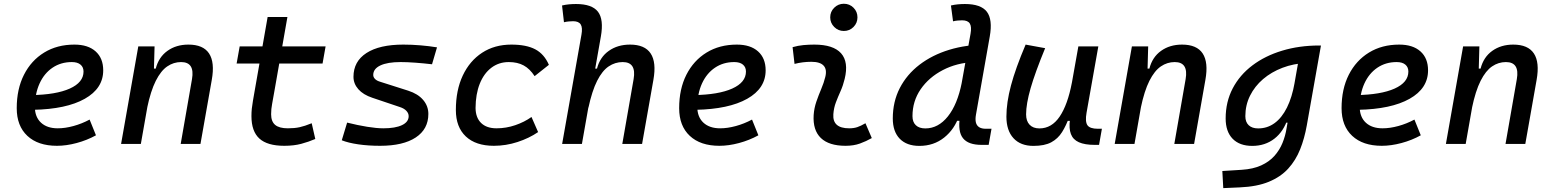

<svg xmlns="http://www.w3.org/2000/svg" viewBox="-20 -764 8243 1019"><path d="M286.6 -83Q325.7 -83 370.1 -95.2Q414.6 -107.4 455.6 -129.4L489.3 -45.9Q441.4 -19.5 386.7 -4.9Q332 9.8 282.2 9.8Q181.6 9.8 125.2 -43Q68.8 -95.7 68.8 -189.9Q68.8 -291.5 107.2 -367.2Q145.5 -442.9 214.4 -485.1Q283.2 -527.3 375 -527.3Q447.3 -527.3 487.5 -491.2Q527.8 -455.1 527.8 -390.6Q527.8 -294.9 429.9 -239.7Q332 -184.6 156.7 -181.2L146.5 -259.3Q277.3 -261.2 350.3 -293.9Q423.3 -326.7 423.3 -384.3Q423.3 -407.7 407.2 -421.1Q391.1 -434.6 361.3 -434.6Q303.2 -434.6 259 -404.8Q214.8 -375 190.2 -321.3Q165.5 -267.6 165 -195.8Q165.5 -142.6 197.8 -112.8Q230 -83 286.6 -83Z M622.6 0 713.9 -517.6H800.3L796.9 -394L727.5 0ZM939 0 999 -344.2Q1006.8 -389.2 992.4 -411.9Q978 -434.6 940.9 -434.6Q901.4 -434.6 867.7 -411.6Q834 -388.7 806.9 -335.2Q779.8 -281.7 760.7 -190.4L785.2 -399.9H806.6Q822.3 -460.9 868.7 -494.1Q915 -527.3 980 -527.3Q1058.6 -527.3 1089.6 -480.2Q1120.6 -433.1 1104 -340.3L1043.9 0Z M1488.8 9.8Q1398.9 9.8 1356.7 -28.6Q1314.5 -66.9 1314.5 -147.9Q1314.5 -168.5 1316.4 -187.3Q1318.4 -206.1 1322.5 -229.5Q1326.7 -252.9 1332.5 -287.1L1400.4 -673.8H1505.4L1437.5 -287.1Q1429.2 -238.3 1424.1 -211.9Q1418.9 -185.5 1418.9 -157.7Q1418.9 -119.1 1440.4 -101.1Q1461.9 -83 1507.8 -83Q1543.5 -83 1570.3 -88.9Q1597.2 -94.7 1634.3 -109.9L1653.3 -26.4Q1618.2 -11.2 1578.9 -0.7Q1539.6 9.8 1488.8 9.8ZM1235.8 -426.8 1252 -517.6H1708L1691.9 -426.8Z M1997.6 9.8Q1934.1 9.8 1880.9 2Q1827.6 -5.9 1793.9 -19.5L1822.3 -113.3Q1878.9 -99.1 1929 -91.1Q1979 -83 2014.2 -83Q2078.1 -83 2113.5 -99.9Q2148.9 -116.7 2148.9 -147.5Q2148.9 -162.6 2137 -175.5Q2125 -188.5 2102.5 -195.8L1956.1 -245.1Q1907.7 -261.2 1881.8 -290.5Q1856 -319.8 1856 -356.4Q1856 -438 1925 -482.7Q1994.1 -527.3 2120.6 -527.3Q2165 -527.3 2211.7 -523.4Q2258.3 -519.5 2299.3 -512.7L2272.9 -422.9Q2227.1 -428.2 2183.3 -431.4Q2139.6 -434.6 2106 -434.6Q2036.6 -434.6 1998.8 -416.7Q1960.9 -398.9 1960.9 -366.2Q1960.9 -354.5 1970.2 -345Q1979.5 -335.4 1997.6 -330.1L2146.5 -282.7Q2198.2 -266.1 2225.8 -233.6Q2253.4 -201.2 2253.4 -159.2Q2253.4 -78.6 2186.5 -34.4Q2119.6 9.8 1997.6 9.8Z M2615.2 -83Q2666 -83 2714.6 -99.6Q2763.2 -116.2 2800.8 -143.1L2835.9 -63Q2788.1 -30.3 2726.6 -10.3Q2665 9.8 2601.1 9.8Q2504.9 9.8 2452.1 -40Q2399.4 -89.8 2399.4 -180.2Q2399.4 -285.2 2436 -363Q2472.7 -440.9 2538.8 -484.1Q2605 -527.3 2693.8 -527.3Q2773.9 -527.3 2821.3 -502Q2868.7 -476.6 2893.1 -419.9L2817.4 -359.9Q2792 -398.9 2759.3 -416.7Q2726.6 -434.6 2680.2 -434.6Q2627.4 -434.6 2587.6 -404.3Q2547.9 -374 2526.1 -319.3Q2504.4 -264.6 2503.9 -190.9Q2504.4 -139.6 2533.4 -111.3Q2562.5 -83 2615.2 -83Z M3282.7 0 3342.8 -344.2Q3350.6 -389.2 3336.2 -411.9Q3321.8 -434.6 3284.7 -434.6Q3244.6 -434.6 3210.4 -411.6Q3176.3 -388.7 3149.2 -335.2Q3122.1 -281.7 3102.5 -190.4L3127 -399.9H3148.4Q3164.1 -460.9 3211.2 -494.1Q3258.3 -527.3 3323.7 -527.3Q3402.3 -527.3 3433.3 -480.2Q3464.4 -433.1 3447.8 -340.3L3387.7 0ZM2963.4 0 3065.9 -579.6Q3072.8 -617.2 3062 -634.3Q3051.3 -651.4 3021.5 -651.4Q3009.3 -651.4 2997.3 -650.1Q2985.4 -648.9 2973.1 -646L2962.9 -734.9Q2981.4 -739.3 3000 -741Q3018.6 -742.7 3037.1 -742.7Q3122.1 -742.7 3153.6 -701.7Q3185.1 -660.6 3168.9 -569.8L3068.4 0Z M3802.2 -83Q3841.3 -83 3885.7 -95.2Q3930.2 -107.4 3971.2 -129.4L4004.9 -45.9Q3957 -19.5 3902.3 -4.9Q3847.7 9.8 3797.9 9.8Q3697.3 9.8 3640.9 -43Q3584.5 -95.7 3584.5 -189.9Q3584.5 -291.5 3622.8 -367.2Q3661.1 -442.9 3730 -485.1Q3798.8 -527.3 3890.6 -527.3Q3962.9 -527.3 4003.2 -491.2Q4043.5 -455.1 4043.5 -390.6Q4043.5 -294.9 3945.6 -239.7Q3847.7 -184.6 3672.4 -181.2L3662.1 -259.3Q3793 -261.2 3866 -293.9Q3939 -326.7 3939 -384.3Q3939 -407.7 3922.9 -421.1Q3906.7 -434.6 3877 -434.6Q3818.8 -434.6 3774.7 -404.8Q3730.5 -375 3705.8 -321.3Q3681.2 -267.6 3680.7 -195.8Q3681.2 -142.6 3713.4 -112.8Q3745.6 -83 3802.2 -83Z M4458.5 -599.6Q4428.7 -599.6 4407.5 -620.8Q4386.2 -642.1 4386.2 -671.9Q4386.2 -702.1 4407.5 -723.1Q4428.7 -744.1 4458.5 -744.1Q4488.8 -744.1 4509.8 -723.1Q4530.8 -702.1 4530.8 -671.9Q4530.8 -642.1 4509.8 -620.8Q4488.8 -599.6 4458.5 -599.6ZM4573.2 -109.9 4606.9 -31.2Q4577.1 -14.2 4543.9 -2.2Q4510.7 9.8 4467.8 9.8Q4379.4 9.8 4336.4 -31.7Q4293.5 -73.2 4298.3 -153.3Q4300.8 -189.9 4312.7 -224.6Q4324.7 -259.3 4338.6 -292Q4352.5 -324.7 4359.9 -355Q4370.1 -395 4351.3 -415.5Q4332.5 -436 4286.1 -436Q4239.7 -436 4196.8 -424.8L4186.5 -513.7Q4215.3 -522 4244.1 -524.7Q4272.9 -527.3 4301.8 -527.3Q4402.8 -527.3 4443.8 -481.2Q4484.9 -435.1 4462.9 -345.2Q4454.6 -310.5 4441.2 -280.5Q4427.7 -250.5 4416.5 -221.2Q4405.3 -191.9 4402.8 -157.7Q4397.5 -83 4486.8 -83Q4511.2 -83 4529.5 -89.1Q4547.9 -95.2 4573.2 -109.9Z M4859.4 10.3Q4792 10.3 4755.1 -27.8Q4718.3 -65.9 4718.3 -135.3Q4718.3 -224.6 4755.6 -296.9Q4793 -369.1 4860.4 -420.7Q4927.7 -472.2 5018.1 -499.8Q5108.4 -527.3 5214.4 -527.3H5223.1L5149.4 -434.6Q5058.1 -430.7 4983.9 -392.1Q4909.7 -353.5 4866.2 -290.3Q4822.8 -227.1 4822.8 -147.5Q4822.8 -116.2 4840.6 -99.4Q4858.4 -82.5 4891.1 -82.5Q4959.5 -82.5 5010.5 -146Q5061.5 -209.5 5084.5 -325.7L5078.6 -123H5022L5070.8 -150.9Q5046.4 -78.1 4991 -33.9Q4935.5 10.3 4859.4 10.3ZM5189.9 4.9Q5154.3 4.9 5129.6 -3.9Q5105 -12.7 5090.8 -30.5Q5076.7 -48.3 5072.8 -75.9Q5068.8 -103.5 5074.2 -141.1L5080.1 -302.2L5130.9 -584.5Q5137.7 -622.1 5127 -639.2Q5116.2 -656.2 5086.4 -656.2Q5074.2 -656.2 5062.3 -655Q5050.3 -653.8 5038.1 -650.9L5026.9 -734.9Q5045.4 -739.3 5064 -741Q5082.5 -742.7 5101.1 -742.7Q5186 -742.7 5217.5 -701.7Q5249 -660.6 5232.9 -569.8L5159.7 -155.3Q5155.3 -130.4 5159.4 -113.8Q5163.6 -97.2 5176.8 -88.9Q5189.9 -80.6 5212.4 -80.6H5242.2L5227.1 4.9Z M5464.8 10.3Q5396.5 10.3 5358.9 -30.5Q5321.3 -71.3 5321.3 -145Q5321.3 -219.7 5345.5 -310.3Q5369.6 -400.9 5423.3 -527.3L5526.9 -508.3Q5473.6 -378.9 5449.7 -295.7Q5425.8 -212.4 5425.8 -157.2Q5425.8 -121.6 5444.3 -102.1Q5462.9 -82.5 5496.6 -82.5Q5561.5 -82.5 5604 -145.3Q5646.5 -208 5668.9 -325.7L5660.2 -122.6H5627.9L5655.8 -146Q5638.7 -98.1 5616.7 -63Q5594.7 -27.8 5559.3 -8.8Q5523.9 10.3 5464.8 10.3ZM5790 4.9Q5737.3 4.9 5706.1 -9Q5674.8 -22.9 5663.6 -52.7Q5652.3 -82.5 5658.7 -129.9L5652.8 -234.9L5703.1 -517.6H5809.1L5746.6 -165.5Q5738.3 -118.7 5751.2 -99.6Q5764.2 -80.6 5807.1 -80.6H5828.1L5813 4.9Z M5896 0 5987.3 -517.6H6073.7L6070.3 -394L6001 0ZM6212.4 0 6272.5 -344.2Q6280.3 -389.2 6265.9 -411.9Q6251.5 -434.6 6214.4 -434.6Q6174.8 -434.6 6141.1 -411.6Q6107.4 -388.7 6080.3 -335.2Q6053.2 -281.7 6034.2 -190.4L6058.6 -399.9H6080.1Q6095.7 -460.9 6142.1 -494.1Q6188.5 -527.3 6253.4 -527.3Q6332 -527.3 6363 -480.2Q6394 -433.1 6377.4 -340.3L6317.4 0Z M6472.2 234.4 6467.3 143.6 6569.8 137.2Q6630.9 133.3 6673.6 113.8Q6716.3 94.2 6743.7 63.5Q6771 32.7 6786.4 -4.9Q6801.8 -42.5 6808.1 -82.5L6873 -450.7L6986.8 -522.5H6990.7L6915.5 -98.1Q6903.3 -29.3 6880.1 28.8Q6856.9 86.9 6816.9 130.9Q6776.9 174.8 6714.1 200.7Q6651.4 226.6 6560.1 230.5ZM6914.1 -429.7Q6845.7 -426.8 6786.6 -404.3Q6727.5 -381.8 6683.3 -344Q6639.2 -306.2 6614.3 -256.1Q6589.4 -206.1 6589.4 -147.5Q6589.4 -116.2 6607.2 -99.4Q6625 -82.5 6657.7 -82.5Q6706.1 -82.5 6744.6 -110.6Q6783.2 -138.7 6810.3 -193.1Q6837.4 -247.6 6851.1 -325.7L6854.5 -345.2L6904.8 -304.2L6848.1 -112.8H6791.5L6814.9 -136.2Q6793 -66.4 6743.7 -28.1Q6694.3 10.3 6626 10.3Q6558.6 10.3 6521.7 -27.8Q6484.9 -65.9 6484.9 -135.3Q6484.9 -223.1 6522.2 -294.7Q6559.6 -366.2 6627 -417Q6694.3 -467.8 6784.9 -495.1Q6875.5 -522.5 6981.4 -522.5H6990.2Z M7317.9 -83Q7356.9 -83 7401.4 -95.2Q7445.8 -107.4 7486.8 -129.4L7520.5 -45.9Q7472.7 -19.5 7418 -4.9Q7363.3 9.8 7313.5 9.8Q7212.9 9.8 7156.5 -43Q7100.1 -95.7 7100.1 -189.9Q7100.1 -291.5 7138.4 -367.2Q7176.8 -442.9 7245.6 -485.1Q7314.5 -527.3 7406.2 -527.3Q7478.5 -527.3 7518.8 -491.2Q7559.1 -455.1 7559.1 -390.6Q7559.1 -294.9 7461.2 -239.7Q7363.3 -184.6 7188 -181.2L7177.7 -259.3Q7308.6 -261.2 7381.6 -293.9Q7454.6 -326.7 7454.6 -384.3Q7454.6 -407.7 7438.5 -421.1Q7422.4 -434.6 7392.6 -434.6Q7334.5 -434.6 7290.3 -404.8Q7246.1 -375 7221.4 -321.3Q7196.8 -267.6 7196.3 -195.8Q7196.8 -142.6 7229 -112.8Q7261.2 -83 7317.9 -83Z M7653.8 0 7745.1 -517.6H7831.5L7828.1 -394L7758.8 0ZM7970.2 0 8030.3 -344.2Q8038.1 -389.2 8023.7 -411.9Q8009.3 -434.6 7972.2 -434.6Q7932.6 -434.6 7898.9 -411.6Q7865.2 -388.7 7838.1 -335.2Q7811 -281.7 7792 -190.4L7816.4 -399.9H7837.9Q7853.5 -460.9 7899.9 -494.1Q7946.3 -527.3 8011.2 -527.3Q8089.8 -527.3 8120.8 -480.2Q8151.9 -433.1 8135.3 -340.3L8075.2 0Z"/></svg>

Font: Cascadia Code
Style: Italic
Weight: 400
Italic angle: -10°
Designer: Aaron Bell
Foundry: Saja Typeworks
Version: Version 2407.024